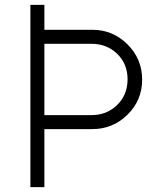

<svg xmlns="http://www.w3.org/2000/svg" viewBox="-20 -770 651 790"><path d="M359.9 -647.5Q444.3 -647.5 504.6 -587.4Q564.9 -527.3 564.9 -442.4Q564.9 -357.4 504.6 -298.1Q444.3 -238.8 359.9 -238.8H162.6V0H105V-750H162.6V-647.5ZM356.4 -296.4Q419.9 -296.4 462.4 -338.4Q504.9 -380.4 504.9 -443.8Q504.9 -506.8 462.4 -548.3Q419.9 -589.8 356.4 -589.8H162.6V-296.4Z"/></svg>

Font: Now Alt Light
Style: Regular
Weight: 300
Designer: Alfredo Marco Pradil
Foundry: Alfredo Marco Pradil
Version: Version 1.002;PS 001.002;hotconv 1.0.88;makeotf.lib2.5.64775